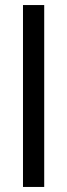

<svg xmlns="http://www.w3.org/2000/svg" viewBox="-20 -740 265 760"><path d="M71 0V-720H155V0Z"/></svg>

Font: DM Sans 10pt
Style: Regular
Weight: 400
Version: Version 4.004;gftools[0.9.30]